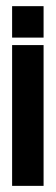

<svg xmlns="http://www.w3.org/2000/svg" viewBox="-20 -606 182 626"><path d="M122.1 -459V0H19.5V-459ZM19.5 -483.4V-585.9H122.1V-483.4Z"/></svg>

Font: NAYAKA
Style: Regular
Weight: 400
Designer: R.S. Wihananto
Foundry: R.S. Wihananto
Version: Version 1.92